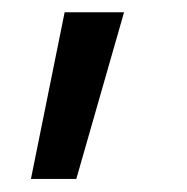

<svg xmlns="http://www.w3.org/2000/svg" viewBox="-20 -85 298 306"><path d="M101.6 200.2H29.3L83 -65.4H177.7Z"/></svg>

Font: Pretendard Std Variable
Style: Regular
Weight: 400
Designer: Base glyphs from Inter by Rasmus Andersson; Hangeul glyphs from Noto Sans CJK(Source Han Sans) by Jang Soo-young and Kan
Foundry: Kil Hyung-jin
Version: Version 1.309;Glyphs 3.2 (3225)